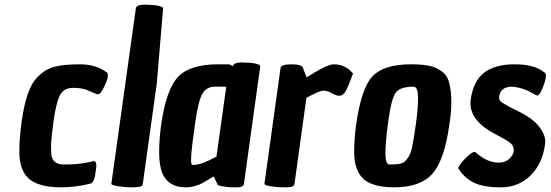

<svg xmlns="http://www.w3.org/2000/svg" viewBox="-20 -788 2365 824"><path d="M438 -478Q443 -475 443 -463Q443 -451 431 -424Q419 -397 411 -389.5Q403 -382 396 -384H395L362 -398Q336 -411 294 -411Q252 -411 236 -377Q220 -343 209.5 -266Q199 -189 199 -158.5Q199 -128 202 -115Q212 -82 253 -82Q312 -82 346 -89Q380 -96 383 -96.5Q386 -97 389 -94Q397 -85 391 -56Q386 -4 368 0Q304 16 243 16Q122 16 86 -42Q63 -78 63 -136Q63 -194 72.5 -263.5Q82 -333 98.5 -382.5Q115 -432 145 -461.5Q175 -491 214 -501.5Q253 -512 322.5 -512Q392 -512 437 -478Z M509 14Q456 9 458 0L563 -752Q565 -768 600 -768Q635 -768 657.5 -763.5Q680 -759 680 -752L653 -431L593 0Q592 6 590 8.5Q588 11 578.5 13.5Q569 16 549.5 16Q530 16 509 14Z M777 16Q703 16 677 -44Q663 -78 663 -133.5Q663 -189 672 -256Q694 -406 745 -459Q796 -512 916 -512H964L980 -504Q982 -520 1017 -520Q1052 -520 1074.5 -515.5Q1097 -511 1097 -504L1027 0Q1026 6 1024 8Q1018 16 995 16Q972 16 961 15Q950 14 941 12.5Q932 11 925 10Q910 6 912 0L897 -31Q866 -12 852 -4Q816 16 777 16ZM808 -80Q844 -80 909 -116L951 -416H903Q866 -416 848.5 -385.5Q831 -355 818 -263Q805 -171 802.5 -143.5Q800 -116 800 -98Q800 -80 808 -80Z M1296 -456Q1384 -512 1411 -512Q1438 -512 1458 -502Q1478 -492 1486 -482L1495 -473Q1472 -409 1461 -393Q1450 -377 1436.5 -377Q1423 -377 1404 -388Q1385 -399 1368 -399Q1351 -399 1295 -368L1244 0Q1243 6 1241 8Q1235 16 1208 16Q1181 16 1161 14Q1113 9 1115 0L1184 -496Q1186 -512 1231 -512Q1276 -512 1281 -496V-494Z M1744 -512Q1792 -512 1822.5 -505.5Q1853 -499 1876 -482Q1899 -465 1907 -436Q1917 -397 1917 -350.5Q1917 -304 1908 -250Q1887 -100 1835.5 -42Q1784 16 1670 16Q1556 16 1522 -42Q1500 -77 1500 -135Q1500 -193 1508 -250Q1530 -409 1578.5 -460.5Q1627 -512 1744 -512ZM1652 -82Q1685 -82 1700.5 -86Q1716 -90 1729.5 -109Q1743 -128 1749 -157.5Q1755 -187 1764.5 -253Q1774 -319 1774 -367.5Q1774 -416 1755 -416Q1695 -416 1677 -388.5Q1659 -361 1646.5 -269.5Q1634 -178 1634 -130Q1634 -82 1652 -82Z M2320 -181Q2320 -175 2319 -168Q2308 -85 2256.5 -34.5Q2205 16 2129.5 16Q2054 16 2014 -4Q1974 -24 1950 -61Q1947 -63 1947 -66Q1947 -77 1975.5 -106.5Q2004 -136 2017 -136Q2020 -136 2024 -132Q2071 -90 2121 -90Q2149 -90 2167 -107.5Q2185 -125 2185 -143Q2185 -161 2172 -173Q2152 -189 2102 -214Q1999 -269 1999 -345Q1999 -352 2000 -360Q2011 -440 2057.5 -476Q2104 -512 2189 -512Q2274 -512 2315 -478H2316Q2323 -473 2323 -462Q2323 -451 2318 -436Q2299 -378 2285 -378Q2283 -378 2280 -380L2245 -399Q2203 -416 2173 -416Q2128 -414 2122 -373Q2120 -357 2136 -347Q2152 -337 2162.5 -331.5Q2173 -326 2193 -316Q2263 -283 2291.5 -247.5Q2320 -212 2320 -181Z"/></svg>

Font: Chau Philomene One
Style: Italic
Weight: 400
Designer: Vicente Lamonaca
Foundry: TipoType
Version: Version 1.001